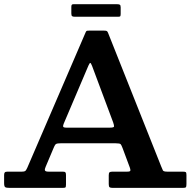

<svg xmlns="http://www.w3.org/2000/svg" viewBox="-20 -914 927 934"><path d="M0 -23.5V-62.5Q0 -71.5 3.2 -75.2Q6.5 -79 16.5 -79H85.5Q100.5 -79 104.5 -83.8Q108.5 -88.5 113 -98.5L396.5 -756.5Q399 -762.5 401.8 -763.8Q404.5 -765 413.5 -765H486.5Q496 -765 499.5 -763Q503 -761 505.5 -754.5L764.5 -103.5Q769.5 -91 772.5 -85Q775.5 -79 794 -79H869.5Q880.5 -79 883.8 -76.5Q887 -74 887 -62.5V-19Q887 -6.5 884.2 -3.2Q881.5 0 869 0H528.5Q517 0 513 -3.2Q509 -6.5 509 -18.5V-61.5Q509 -73 513 -76Q517 -79 528 -79H598.5Q613.5 -79 614.2 -84.2Q615 -89.5 611.5 -99L576.5 -193Q571 -208 567 -212.5Q563 -217 542 -217H275.5Q259 -217 253.2 -213.8Q247.5 -210.5 243 -199.5L202 -102.5Q196.5 -90.5 198.8 -84.8Q201 -79 216.5 -79H285Q295 -79 298 -75.8Q301 -72.5 301 -62.5V-17Q301 -4.5 298.2 -2.2Q295.5 0 283.5 0H27.5Q11.5 0 5.8 -3.2Q0 -6.5 0 -23.5ZM410 -594.5 290 -312.5Q286 -303 287.2 -298Q288.5 -293 304 -293H513Q534 -293 534.8 -298.5Q535.5 -304 530.5 -318.5L428 -593Q422 -608.5 418.8 -607.8Q415.5 -607 410 -594.5ZM327 -848.5V-880Q327 -887 328.8 -890.2Q330.5 -893.5 337 -893.5H550Q559.5 -893.5 563.2 -890.8Q567 -888 567 -878V-847.5Q567 -839.5 565.5 -836Q564 -832.5 556 -832.5H344.5Q335 -832.5 331 -835.2Q327 -838 327 -848.5Z"/></svg>

Font: Besley SemiBold
Style: Regular
Weight: 600
Designer: Owen Earl
Foundry: indestructible type*
Version: Version 2.001; ttfautohint (v1.8.3)